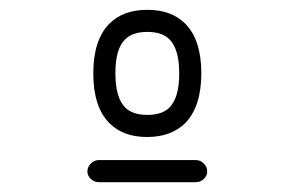

<svg xmlns="http://www.w3.org/2000/svg" viewBox="-20 -660 600 391"><path d="M357 -612Q390 -579 390 -511Q390 -443 357 -409Q328 -381 279.5 -381Q231 -381 203 -409Q170 -442 170 -510.5Q170 -579 203 -612Q231 -640 280 -640Q329 -640 357 -612ZM235 -580Q215 -561 215 -511Q215 -461 235 -441Q250 -426 280 -426Q310 -426 325 -441Q345 -461 345 -510.5Q345 -560 325 -580Q310 -595 280 -595Q250 -595 235 -580ZM181 -334H379Q388 -334 395 -327Q402 -320 402 -311Q402 -302 395 -295.5Q388 -289 379 -289H181Q172 -289 165 -295.5Q158 -302 158 -311Q158 -320 165 -327Q172 -334 181 -334Z"/></svg>

Font: Brass Mono
Style: Regular
Weight: 400
Monospace: yes
Version: Version 1.100; ttfautohint (v1.8.3) -l 8 -r 50 -G 200 -x 14 